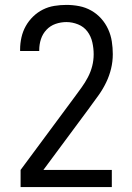

<svg xmlns="http://www.w3.org/2000/svg" viewBox="-20 -763 540 783"><path d="M64 0V-70L284 -367Q298 -386 312.5 -406Q327 -426 338.5 -448Q350 -470 356 -493.5Q362 -517 362 -542Q362 -566 356.5 -590.5Q351 -615 336.5 -634.5Q322 -654 298.5 -663.5Q275 -673 251 -673Q228 -673 206.5 -665.5Q185 -658 169.5 -641.5Q154 -625 147 -603.5Q140 -582 140 -559V-555H62V-561Q62 -586 67.5 -610.5Q73 -635 85 -656.5Q97 -678 115 -695.5Q133 -713 155 -724Q177 -735 201.5 -739Q226 -743 251 -743Q277 -743 303 -738Q329 -733 352 -720Q375 -707 392.5 -687.5Q410 -668 421 -644Q432 -620 436 -594Q440 -568 440 -542Q440 -512 433 -483Q426 -454 413 -427Q400 -400 383 -376Q366 -352 348 -328L347 -326Q346 -326 346 -326V-325L157 -70H436V0Z"/></svg>

Font: Huly
Style: Regular
Weight: 400
Designer: Belleve Invis
Foundry: Belleve Invis
Version: Version 33.2.5; ttfautohint (v1.8.4)